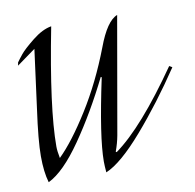

<svg xmlns="http://www.w3.org/2000/svg" viewBox="-65 -581 667 657"><g transform="rotate(-10 269.0 -252.5)"><path d="M251 -28Q251 -112 294 -313L291 -315Q234 -200 170.5 -108.5Q107 -17 53 9Q42 -28 42 -83Q42 -138 57 -245L84 -449L19 -402L21 -413Q28 -423 40.5 -438.5Q53 -454 88 -482Q123 -510 154 -515Q100 -239 100 -107Q100 -91 105 -66Q154 -114 212 -206.5Q270 -299 314 -414Q346 -500 383 -514L312 -108Q307 -81 297 -54L300 -52Q396 -121 528 -311L538 -305Q463 -193 384.5 -102.5Q306 -12 253 10Q251 -14 251 -28Z"/></g></svg>

Font: Felipa
Style: Regular
Weight: 400
Designer: Javier Alcaraz
Foundry: Fontstage
Version: Version 1.001